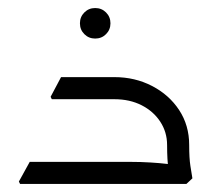

<svg xmlns="http://www.w3.org/2000/svg" viewBox="-20 -458 557 478"><path d="M396 -97Q396 -129 379 -155Q362 -181 332.5 -196Q303 -211 265 -211H130V-222L135 -266H265Q316 -266 358.5 -244Q401 -222 426 -184Q451 -146 451 -97ZM30 0 27 -6 54 -55H164V0ZM54 0V-55H305Q330 -55 354.5 -53.5Q379 -52 395 -50Q411 -48 411 -48V0ZM109 -211 106 -217 132 -266H243V-211ZM405 0Q403 -13 399.5 -36Q396 -59 396 -97H451Q451 -64 454 -45Q457 -26 459 -14L444 0ZM217 -362Q201 -362 190 -373Q179 -384 179 -400Q179 -416 190 -427Q201 -438 217 -438Q233 -438 244 -427Q255 -416 255 -400Q255 -384 244 -373Q233 -362 217 -362Z"/></svg>

Font: Fustat Light
Style: Regular
Weight: 300
Designer: Mohamed Gaber, Khaled Hosny, Laura Garcia Mut
Foundry: Kief Type Foundry, Alif Type Foundry, Hard Type Foundry
Version: Version 1.007